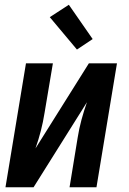

<svg xmlns="http://www.w3.org/2000/svg" viewBox="-20 -786 540 806"><path d="M3 0 89 -520H202L167 -312Q161 -274 151.5 -237Q142 -200 129 -163L353 -520H471L385 0H272L306 -208Q312 -246 322 -283Q332 -320 345 -357L121 0ZM303 -578 189 -714 269 -766 369 -622Z"/></svg>

Font: Iosevka Term Curly Oblique
Style: Bold
Weight: 700
Italic angle: -9°
Designer: Belleve Invis
Foundry: Belleve Invis
Version: Version 32.3.0